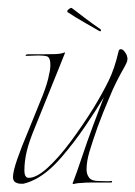

<svg xmlns="http://www.w3.org/2000/svg" viewBox="-20 -463 344 488"><path d="M33 4Q26 4 19.5 0.5Q13 -3 13 -13Q13 -27 23.5 -57.5Q34 -88 53 -133Q76 -189 88.5 -220.5Q101 -252 105 -275Q108 -286 108 -299Q108 -317 99 -320Q95 -321 90 -321.5Q85 -322 78 -322Q70 -322 61.5 -321.5Q53 -321 47 -321Q44 -321 45.5 -323Q47 -325 51 -325H86Q103 -325 119 -325.5Q135 -326 142 -329Q146 -331 145 -328L129 -288L70 -142Q54 -104 48 -78.5Q42 -53 42 -30Q42 -11 53 -11Q73 -11 101 -36.5Q129 -62 159.5 -103Q190 -144 218 -189Q241 -227 256 -257.5Q271 -288 281 -331Q282 -338 287 -338Q292 -338 296.5 -332Q301 -326 302 -323Q304 -317 304 -314Q304 -308 301.5 -303Q299 -298 297 -294Q286 -275 276 -255Q266 -235 258 -215Q242 -178 228 -140Q215 -103 207.5 -78Q200 -53 200 -32Q200 -20 206.5 -11.5Q213 -3 230 -3Q239 -3 248.5 -2.5Q258 -2 263 -3Q265 -3 265 -1.5Q265 0 263 1H233Q220 1 208 1Q196 1 188 2Q178 2 170 4Q163 6 165 2Q174 -21 187.5 -61.5Q201 -102 217 -145L244 -216Q225 -184 196.5 -142Q168 -100 135.5 -62.5Q103 -25 71 -8Q65 -5 58 -2Q51 1 43 3Q41 4 38 4Q35 4 33 4ZM231 -385Q217 -393 193.5 -406.5Q170 -420 152 -432Q152 -432 151.5 -432.5Q151 -433 151 -434Q151 -437 155 -440Q159 -443 162 -443Q179 -430 197.5 -416Q216 -402 235 -389Q237 -388 236.5 -385Q236 -382 231 -385Z"/></svg>

Font: Explora
Style: Regular
Weight: 400
Designer: Robert E. Leuschke
Foundry: Robert E. Leuschke
Version: Version 1.010